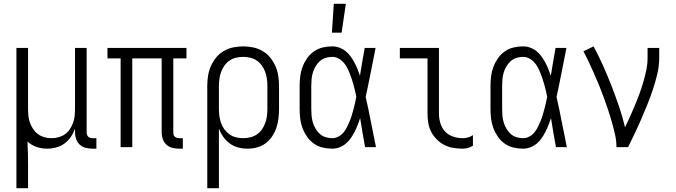

<svg xmlns="http://www.w3.org/2000/svg" viewBox="-20 -771 3540 1006"><path d="M66 215V-520H127V-200Q127 -181 129 -162.5Q131 -144 137.5 -126.5Q144 -109 154.5 -93.5Q165 -78 180 -67.5Q195 -57 213 -52Q231 -47 250 -47Q269 -47 287 -52Q305 -57 320 -67.5Q335 -78 345.5 -93.5Q356 -109 362.5 -126.5Q369 -144 371 -162.5Q373 -181 373 -200V-520H434V-77Q434 -71 436 -65Q438 -59 442 -55Q446 -51 452 -49Q458 -47 464 -47H485V8H464Q446 8 428.5 3.5Q411 -1 398 -13Q385 -25 379 -42Q373 -59 373 -77V-97Q365 -74 351.5 -54Q338 -34 318.5 -19.5Q299 -5 275 1.5Q251 8 227 8Q199 8 172 -1Q145 -10 124 -29Q126 5 126.5 39Q127 73 127 108V215Z M938 8H918Q900 8 882.5 3.5Q865 -1 852 -13Q839 -25 833 -42Q827 -59 827 -77V-465H673V0H612V-465H543V-520H957V-465H888V-77Q888 -71 889.5 -65Q891 -59 895.5 -55Q900 -51 906 -49Q912 -47 918 -47H938Z M1066 215V-320Q1066 -347 1070 -373Q1074 -399 1084.5 -423.5Q1095 -448 1112 -469Q1129 -490 1152 -503.5Q1175 -517 1201 -522.5Q1227 -528 1254 -528Q1281 -528 1307 -522.5Q1333 -517 1356 -503.5Q1379 -490 1396 -469Q1413 -448 1423.5 -423.5Q1434 -399 1438 -373Q1442 -347 1442 -320V-200Q1442 -175 1439 -150Q1436 -125 1428 -101Q1420 -77 1405.5 -56Q1391 -35 1371 -20Q1351 -5 1326.5 1.5Q1302 8 1277 8Q1252 8 1227.5 1.5Q1203 -5 1183.5 -19.5Q1164 -34 1149.5 -54.5Q1135 -75 1127 -98V215ZM1254 -47Q1273 -47 1291.5 -51.5Q1310 -56 1325.5 -66.5Q1341 -77 1352 -92.5Q1363 -108 1369.5 -126Q1376 -144 1378.5 -162.5Q1381 -181 1381 -200V-320Q1381 -339 1378.5 -357.5Q1376 -376 1369.5 -394Q1363 -412 1352 -427.5Q1341 -443 1325.5 -453.5Q1310 -464 1291.5 -468.5Q1273 -473 1254 -473Q1235 -473 1216.5 -468.5Q1198 -464 1182.5 -453.5Q1167 -443 1156 -427.5Q1145 -412 1138.5 -394Q1132 -376 1129.5 -357.5Q1127 -339 1127 -320V-200Q1127 -181 1129.5 -162.5Q1132 -144 1138.5 -126Q1145 -108 1156 -93Q1167 -78 1182.5 -67Q1198 -56 1216.5 -51.5Q1235 -47 1254 -47Z M1721 8Q1695 8 1670 2Q1645 -4 1624 -19Q1603 -34 1588.5 -55Q1574 -76 1565 -100Q1556 -124 1553 -149.5Q1550 -175 1550 -200V-320Q1550 -345 1553 -370.5Q1556 -396 1565 -420Q1574 -444 1588.5 -465Q1603 -486 1624 -501Q1645 -516 1670 -522Q1695 -528 1721 -528Q1740 -528 1758 -521.5Q1776 -515 1791 -503Q1806 -491 1817 -475.5Q1828 -460 1837 -443.5Q1846 -427 1853 -409.5Q1860 -392 1866 -374Q1872 -410 1878 -446.5Q1884 -483 1891 -520H1948Q1935 -456 1922.5 -391.5Q1910 -327 1896 -263Q1911 -198 1923.5 -132Q1936 -66 1950 0H1893Q1886 -38 1879.5 -76Q1873 -114 1867 -152Q1861 -134 1854 -116Q1847 -98 1838 -80.5Q1829 -63 1818 -47Q1807 -31 1792 -18.5Q1777 -6 1758.5 1Q1740 8 1721 8ZM1721 -47Q1737 -47 1752.5 -55Q1768 -63 1779 -76Q1790 -89 1797.5 -104Q1805 -119 1811.5 -134.5Q1818 -150 1823 -166Q1828 -182 1832 -198Q1836 -214 1840 -230.5Q1844 -247 1847 -264Q1844 -280 1840 -296Q1836 -312 1832 -327.5Q1828 -343 1822.5 -358.5Q1817 -374 1811 -389.5Q1805 -405 1797 -419.5Q1789 -434 1778 -446Q1767 -458 1752 -465.5Q1737 -473 1721 -473Q1703 -473 1685.5 -467.5Q1668 -462 1655 -450Q1642 -438 1633 -422.5Q1624 -407 1619 -390Q1614 -373 1612.5 -355.5Q1611 -338 1611 -320V-200Q1611 -182 1612.5 -164.5Q1614 -147 1619 -130Q1624 -113 1633 -97.5Q1642 -82 1655 -70Q1668 -58 1685.5 -52.5Q1703 -47 1721 -47ZM1719 -600 1729 -751H1792L1770 -600Z M2405 8Q2380 8 2355.5 4Q2331 0 2309 -11Q2287 -22 2269 -40Q2251 -58 2239.5 -80Q2228 -102 2224 -126.5Q2220 -151 2220 -176V-465H2075V-520H2280V-176Q2280 -150 2287.5 -125Q2295 -100 2312.5 -81.5Q2330 -63 2355 -55Q2380 -47 2405 -47Q2419 -47 2433 -51Q2447 -55 2458 -63V-8Q2447 0 2433 4Q2419 8 2405 8Z M2721 8Q2695 8 2670 2Q2645 -4 2624 -19Q2603 -34 2588.5 -55Q2574 -76 2565 -100Q2556 -124 2553 -149.5Q2550 -175 2550 -200V-320Q2550 -345 2553 -370.5Q2556 -396 2565 -420Q2574 -444 2588.5 -465Q2603 -486 2624 -501Q2645 -516 2670 -522Q2695 -528 2721 -528Q2740 -528 2758 -521.5Q2776 -515 2791 -503Q2806 -491 2817 -475.5Q2828 -460 2837 -443.5Q2846 -427 2853 -409.5Q2860 -392 2866 -374Q2872 -410 2878 -446.5Q2884 -483 2891 -520H2948Q2935 -456 2922.5 -391.5Q2910 -327 2896 -263Q2911 -198 2923.5 -132Q2936 -66 2950 0H2893Q2886 -38 2879.5 -76Q2873 -114 2867 -152Q2861 -134 2854 -116Q2847 -98 2838 -80.5Q2829 -63 2818 -47Q2807 -31 2792 -18.5Q2777 -6 2758.5 1Q2740 8 2721 8ZM2721 -47Q2737 -47 2752.5 -55Q2768 -63 2779 -76Q2790 -89 2797.5 -104Q2805 -119 2811.5 -134.5Q2818 -150 2823 -166Q2828 -182 2832 -198Q2836 -214 2840 -230.5Q2844 -247 2847 -264Q2844 -280 2840 -296Q2836 -312 2832 -327.5Q2828 -343 2822.5 -358.5Q2817 -374 2811 -389.5Q2805 -405 2797 -419.5Q2789 -434 2778 -446Q2767 -458 2752 -465.5Q2737 -473 2721 -473Q2703 -473 2685.5 -467.5Q2668 -462 2655 -450Q2642 -438 2633 -422.5Q2624 -407 2619 -390Q2614 -373 2612.5 -355.5Q2611 -338 2611 -320V-200Q2611 -182 2612.5 -164.5Q2614 -147 2619 -130Q2624 -113 2633 -97.5Q2642 -82 2655 -70Q2668 -58 2685.5 -52.5Q2703 -47 2721 -47Z M3210 0Q3210 -33 3202.5 -66Q3195 -99 3186 -131Q3177 -163 3166.5 -194.5Q3156 -226 3144.5 -257.5Q3133 -289 3120.5 -320Q3108 -351 3094.5 -381.5Q3081 -412 3067 -442Q3053 -472 3037 -502L3090 -528Q3117 -478 3140.5 -425.5Q3164 -373 3184.5 -320Q3205 -267 3223.5 -213Q3242 -159 3255 -104Q3269 -133 3282 -162Q3295 -191 3307.5 -221Q3320 -251 3331 -281Q3342 -311 3351 -342Q3360 -373 3366.5 -404.5Q3373 -436 3373 -468V-520H3434V-468Q3434 -426 3424.5 -385.5Q3415 -345 3402 -305.5Q3389 -266 3373.5 -227.5Q3358 -189 3341.5 -150.5Q3325 -112 3307 -74.5Q3289 -37 3271 0Z"/></svg>

Font: Iosevka Term Curly Light
Style: Regular
Weight: 300
Designer: Belleve Invis
Foundry: Belleve Invis
Version: Version 32.3.0